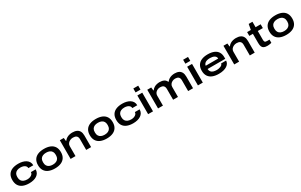

<svg xmlns="http://www.w3.org/2000/svg" viewBox="324 -2702 7349 4691"><g transform="rotate(-30 3999.0 -356.0)"><path d="M373 12Q271 12 198.5 -18.5Q126 -49 88 -110.5Q50 -172 50 -264Q50 -356 88 -417Q126 -478 198.5 -508.5Q271 -539 373 -539Q436 -539 491 -525.5Q546 -512 587.5 -484.5Q629 -457 652 -416.5Q675 -376 675 -322H536Q536 -358 513.5 -382.5Q491 -407 454 -419.5Q417 -432 373 -432Q317 -432 276.5 -414Q236 -396 214.5 -361Q193 -326 193 -274V-254Q193 -203 215 -167.5Q237 -132 278.5 -113.5Q320 -95 378 -95Q421 -95 458 -108.5Q495 -122 518 -147Q541 -172 541 -206H675Q675 -151 651.5 -110Q628 -69 587 -42Q546 -15 491 -1.5Q436 12 373 12Z M1098 12Q997 12 924.5 -19Q852 -50 813.5 -111.5Q775 -173 775 -264Q775 -356 813.5 -417Q852 -478 924.5 -508.5Q997 -539 1098 -539Q1199 -539 1271.5 -508.5Q1344 -478 1382.5 -417Q1421 -356 1421 -264Q1421 -173 1382.5 -111.5Q1344 -50 1271.5 -19Q1199 12 1098 12ZM1098 -95Q1154 -95 1194.5 -113.5Q1235 -132 1256.5 -167.5Q1278 -203 1278 -254V-274Q1278 -326 1256.5 -361Q1235 -396 1194.5 -414Q1154 -432 1098 -432Q1042 -432 1001.5 -414Q961 -396 939.5 -361Q918 -326 918 -274V-254Q918 -203 939.5 -167.5Q961 -132 1001.5 -113.5Q1042 -95 1098 -95Z M1542 0V-527H1653L1663 -437H1672Q1701 -476 1738 -498Q1775 -520 1816.5 -529.5Q1858 -539 1897 -539Q1971 -539 2020.5 -516Q2070 -493 2095 -446Q2120 -399 2120 -326V0H1982V-302Q1982 -336 1972.5 -359.5Q1963 -383 1945.5 -397Q1928 -411 1903.5 -417Q1879 -423 1849 -423Q1805 -423 1766.5 -405Q1728 -387 1704 -355Q1680 -323 1680 -280V0Z M2560 12Q2459 12 2386.5 -19Q2314 -50 2275.5 -111.5Q2237 -173 2237 -264Q2237 -356 2275.5 -417Q2314 -478 2386.5 -508.5Q2459 -539 2560 -539Q2661 -539 2733.5 -508.5Q2806 -478 2844.5 -417Q2883 -356 2883 -264Q2883 -173 2844.5 -111.5Q2806 -50 2733.5 -19Q2661 12 2560 12ZM2560 -95Q2616 -95 2656.5 -113.5Q2697 -132 2718.5 -167.5Q2740 -203 2740 -254V-274Q2740 -326 2718.5 -361Q2697 -396 2656.5 -414Q2616 -432 2560 -432Q2504 -432 2463.5 -414Q2423 -396 2401.5 -361Q2380 -326 2380 -274V-254Q2380 -203 2401.5 -167.5Q2423 -132 2463.5 -113.5Q2504 -95 2560 -95Z M3306 12Q3204 12 3131.5 -18.5Q3059 -49 3021 -110.5Q2983 -172 2983 -264Q2983 -356 3021 -417Q3059 -478 3131.5 -508.5Q3204 -539 3306 -539Q3369 -539 3424 -525.5Q3479 -512 3520.5 -484.5Q3562 -457 3585 -416.5Q3608 -376 3608 -322H3469Q3469 -358 3446.5 -382.5Q3424 -407 3387 -419.5Q3350 -432 3306 -432Q3250 -432 3209.5 -414Q3169 -396 3147.5 -361Q3126 -326 3126 -274V-254Q3126 -203 3148 -167.5Q3170 -132 3211.5 -113.5Q3253 -95 3311 -95Q3354 -95 3391 -108.5Q3428 -122 3451 -147Q3474 -172 3474 -206H3608Q3608 -151 3584.5 -110Q3561 -69 3520 -42Q3479 -15 3424 -1.5Q3369 12 3306 12Z M3729 -613V-724H3867V-613ZM3729 0V-527H3867V0Z M4009 0V-527H4120L4130 -437H4139Q4167 -476 4203 -498Q4239 -520 4279.5 -529.5Q4320 -539 4358 -539Q4432 -539 4481 -514.5Q4530 -490 4552 -437H4561Q4590 -476 4626.5 -498Q4663 -520 4703.5 -529.5Q4744 -539 4783 -539Q4853 -539 4900.5 -516Q4948 -493 4972 -446Q4996 -399 4996 -326V0H4858V-302Q4858 -336 4849 -359.5Q4840 -383 4823.5 -397Q4807 -411 4784 -417Q4761 -423 4733 -423Q4691 -423 4654 -405Q4617 -387 4594 -355Q4571 -323 4571 -280V0H4434V-302Q4434 -336 4425 -359.5Q4416 -383 4399.5 -397Q4383 -411 4360 -417Q4337 -423 4308 -423Q4266 -423 4229 -405Q4192 -387 4169.5 -355Q4147 -323 4147 -280V0Z M5134 -613V-724H5272V-613ZM5134 0V-527H5272V0Z M5722 12Q5620 12 5546.5 -17.5Q5473 -47 5433 -108Q5393 -169 5393 -263Q5393 -355 5432 -416.5Q5471 -478 5544 -508.5Q5617 -539 5717 -539Q5822 -539 5893.5 -508.5Q5965 -478 6001 -419.5Q6037 -361 6037 -277V-229H5538Q5541 -180 5564.5 -150.5Q5588 -121 5629.5 -108Q5671 -95 5726 -95Q5748 -95 5775.5 -100Q5803 -105 5828.5 -115Q5854 -125 5872 -141.5Q5890 -158 5893 -182H6033Q6033 -142 6012.5 -106.5Q5992 -71 5952 -44.5Q5912 -18 5854 -3Q5796 12 5722 12ZM5538 -321H5891Q5891 -350 5877.5 -371Q5864 -392 5840 -405.5Q5816 -419 5785 -425.5Q5754 -432 5719 -432Q5668 -432 5628.5 -419.5Q5589 -407 5566 -382Q5543 -357 5538 -321Z M6158 0V-527H6269L6279 -437H6288Q6317 -476 6354 -498Q6391 -520 6432.5 -529.5Q6474 -539 6513 -539Q6587 -539 6636.5 -516Q6686 -493 6711 -446Q6736 -399 6736 -326V0H6598V-302Q6598 -336 6588.5 -359.5Q6579 -383 6561.5 -397Q6544 -411 6519.5 -417Q6495 -423 6465 -423Q6421 -423 6382.5 -405Q6344 -387 6320 -355Q6296 -323 6296 -280V0Z M7090 12Q7032 12 6996 -4Q6960 -20 6943.5 -57.5Q6927 -95 6927 -160V-420H6826V-527H6931L6959 -681H7065V-527H7208V-420H7065V-170Q7065 -133 7078.5 -114Q7092 -95 7139 -95H7208V-5Q7194 0 7172.5 4Q7151 8 7129 10Q7107 12 7090 12Z M7625 12Q7524 12 7451.5 -19Q7379 -50 7340.5 -111.5Q7302 -173 7302 -264Q7302 -356 7340.5 -417Q7379 -478 7451.5 -508.5Q7524 -539 7625 -539Q7726 -539 7798.5 -508.5Q7871 -478 7909.5 -417Q7948 -356 7948 -264Q7948 -173 7909.5 -111.5Q7871 -50 7798.5 -19Q7726 12 7625 12ZM7625 -95Q7681 -95 7721.5 -113.5Q7762 -132 7783.5 -167.5Q7805 -203 7805 -254V-274Q7805 -326 7783.5 -361Q7762 -396 7721.5 -414Q7681 -432 7625 -432Q7569 -432 7528.5 -414Q7488 -396 7466.5 -361Q7445 -326 7445 -274V-254Q7445 -203 7466.5 -167.5Q7488 -132 7528.5 -113.5Q7569 -95 7625 -95Z"/></g></svg>

Font: Archivo SemiBold Expanded SemiBold
Style: Regular
Weight: 600
Width: 7
Version: Version 2.001